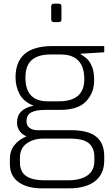

<svg xmlns="http://www.w3.org/2000/svg" viewBox="-20 -786 614 1050"><path d="M550 -500 418 -492Q439 -479 455 -465Q471 -451 483 -422Q495 -393 495 -347Q495 -279 451 -232Q407 -185 308 -185H226Q176 -185 150.5 -171Q125 -157 125 -123Q125 -98 142.5 -86Q160 -74 184 -74H370Q462 -74 506 -38.5Q550 -3 550 68V92Q550 165 500 204.5Q450 244 356 244H210Q129 244 81.5 210Q34 176 34 111V85Q34 39 59 7.5Q84 -24 125 -40Q100 -51 86.5 -70.5Q73 -90 73 -116Q73 -190 164 -208Q110 -229 87.5 -270.5Q65 -312 65 -363Q65 -534 266 -534H550ZM312 -488H255Q189 -488 154 -458Q119 -428 119 -361Q119 -232 241 -232H302Q441 -232 441 -353Q441 -488 312 -488ZM216 -28Q163 -28 126 -1.5Q89 25 89 77V102Q89 154 123.5 177Q158 200 222 200H351Q420 200 458 173.5Q496 147 496 95V72Q496 23 466 -2.5Q436 -28 363 -28ZM260 -679V-751Q260 -766 275 -766H301Q316 -766 316 -751V-679Q316 -665 301 -665H275Q268 -665 264 -669Q260 -673 260 -679Z"/></svg>

Font: Exo Light
Style: Regular
Weight: 300
Designer: Natanael Gama
Foundry: Natanael Gama
Version: Version 1.500; ttfautohint (v1.6)